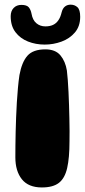

<svg xmlns="http://www.w3.org/2000/svg" viewBox="-20 -814 374 844"><path d="M164 10Q105 10 76.2 -26Q47.5 -62 47.5 -122.5Q47.5 -145.5 47.8 -173.8Q48 -202 48.8 -233.2Q49.5 -264.5 50.8 -297.5Q52 -330.5 54 -363.5Q56 -396.5 58.8 -427Q61.5 -457.5 65.5 -484Q76 -541.5 100.8 -569.2Q125.5 -597 179.5 -597Q223.5 -597 245.5 -570.8Q267.5 -544.5 274 -504Q276 -486 278 -461.8Q280 -437.5 281.2 -409Q282.5 -380.5 283.5 -351Q284.5 -321.5 285 -292.8Q285.5 -264 285.8 -238.2Q286 -212.5 285.5 -193Q285.5 -120 275.2 -75.2Q265 -30.5 239 -10.2Q213 10 164 10ZM176.5 -618Q137 -618 103 -631.5Q69 -645 48 -672.5Q27 -700 27 -742.5Q27 -765.5 40 -779Q53 -792.5 74 -792.5Q98 -792.5 106.8 -781.5Q115.5 -770.5 118.5 -754Q123.5 -725.5 140 -711.8Q156.5 -698 179.5 -698Q199 -698 213 -704.5Q227 -711 236.5 -724.8Q246 -738.5 251 -760Q255.5 -777.5 265.8 -785.5Q276 -793.5 290.5 -793.5Q308 -793.5 320.2 -782.5Q332.5 -771.5 332.5 -740Q332.5 -698.5 309.2 -671.2Q286 -644 250.2 -631Q214.5 -618 176.5 -618Z"/></svg>

Font: Gluten Thin
Style: Bold
Weight: 700
Version: Version 1.300